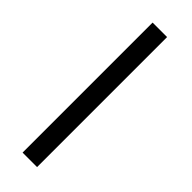

<svg xmlns="http://www.w3.org/2000/svg" viewBox="-239 -716 731 731"><g transform="rotate(45 127.0 -350.0)"><path d="M159 -700V0H81V-700Z"/></g></svg>

Font: Bebas Neue Regular
Style: Regular
Weight: 400
Designer: Ryoichi Tsunekawa & LGV (GE)
Foundry: Free Software Foundation, Inc.
Version: Version 1.003 August 13, 2016